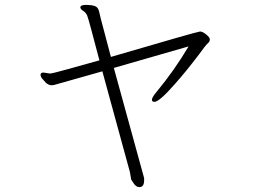

<svg xmlns="http://www.w3.org/2000/svg" viewBox="-20 -709 1040 786"><path d="M570 29Q570 57 551 57Q538 57 528.5 43.5Q519 30 517 26L512 -4L399 -417L215 -365Q210 -364 204.5 -362Q199 -360 190 -360Q181 -360 169 -369Q165 -374 155.5 -384Q146 -394 146 -403Q146 -412 158 -412L184 -408Q194 -408 258 -426Q322 -444 387 -462Q368 -533 355 -582.5Q342 -632 337 -645Q332 -658 317 -667Q309 -673 309 -679V-681Q312 -689 332.5 -689Q353 -689 367.5 -684.5Q382 -680 386 -660.5Q390 -641 404 -589.5Q418 -538 434 -476Q789 -580 799 -580Q809 -580 824 -568Q839 -556 839 -548Q839 -540 834 -535L825 -526Q821 -522 816.5 -515.5Q812 -509 793 -484Q739 -413 695 -364Q632 -292 612 -292Q602 -292 602 -301Q602 -310 621 -333Q694 -421 752 -519L446 -431L570 20Z"/></svg>

Font: LXGW WenKai Light
Style: Regular
Weight: 300
Designer: LXGW / Fontworks Inc.
Foundry: LXGW / Fontworks Inc.
Version: Version 1.501; October 10, 2024